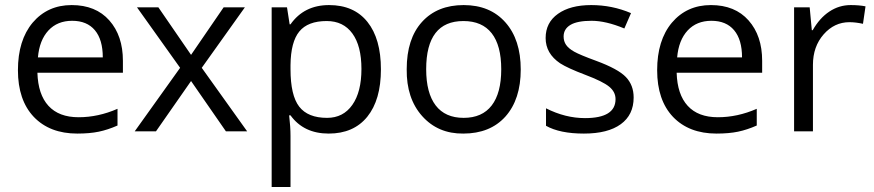

<svg xmlns="http://www.w3.org/2000/svg" viewBox="-20 -528 3513 772"><path d="M290.7 9.1Q180 9.1 115.8 -58.1Q52.1 -125.4 52.1 -245.7Q52.1 -366 111.2 -436.8Q171.4 -507.6 268.2 -507.6Q365 -507.6 419.6 -445.9Q474.2 -384.2 474.2 -283.6V-235.6H130.4Q133 -148.1 174.9 -102.4Q216.9 -56.6 296 -56.6Q375.1 -56.6 452.5 -90.5V-23.3Q413.5 -6.1 377.1 1.5Q340.7 9.1 290.7 9.1ZM393.3 -297.3Q393.3 -368.6 361.5 -406.5Q329.6 -444.4 270.2 -444.4Q210.8 -444.4 174.7 -405.5Q138.5 -366.5 132.5 -297.3Z M521.7 0 704.2 -255.3 530.8 -498.5H616.8L748.2 -307.4L879.2 -498.5H964.6L791.2 -255.3L973.7 0H888.3L748.2 -202.2L607.2 0Z M1293.7 -443.4Q1217.9 -443.4 1183.5 -401.4Q1149.1 -359.5 1148.1 -266.4V-249.7Q1148.1 -144.6 1183 -99.3Q1217.9 -54.1 1295.2 -54.1Q1360 -54.1 1396.6 -106.2Q1433.3 -158.2 1433.3 -250.8Q1433.3 -343.3 1396.9 -393.3Q1360.5 -443.4 1293.7 -443.4ZM1148.1 -64.2H1142.6Q1148.1 -18.2 1148.1 18.7V224H1072.3V-498.5H1134L1144.6 -430.2H1148.1Q1202.7 -507.6 1303.1 -507.6Q1403.4 -507.6 1457.5 -439.8Q1511.6 -372.1 1511.6 -249.2Q1511.6 -126.4 1456.8 -58.6Q1401.9 9.1 1301.6 9.1Q1201.2 9.1 1148.1 -64.2Z M2012.1 -59.2Q1950.5 9.1 1842.8 9.1Q1741.2 10.1 1677.5 -61.2Q1613.8 -132.5 1615.3 -249.7Q1615.3 -372.1 1676.7 -439.8Q1738.1 -507.6 1844.3 -507.6Q1950.5 -507.6 2012.1 -438.1Q2073.8 -368.6 2073.8 -248.5Q2073.8 -128.4 2012.1 -59.2ZM1843.3 -443.4Q1693.6 -443.4 1693.6 -249.7Q1693.6 -154.2 1731.8 -104.1Q1770 -54.1 1844.3 -54.1Q1918.6 -54.1 1957 -103.9Q1995.4 -153.7 1995.4 -249.5Q1995.4 -345.3 1957 -394.3Q1918.6 -443.4 1843.3 -443.4Z M2527.8 -136Q2527.8 -66.2 2476 -28.6Q2424.2 9.1 2327.6 9.1Q2231 9.1 2175.4 -22.2V-92.5Q2253.3 -53.1 2332.2 -53.1Q2455 -53.1 2455 -129.4Q2455 -158.7 2429.2 -179.7Q2403.4 -200.7 2333.2 -227.2Q2262.9 -253.8 2232.1 -273.5Q2173.9 -312.9 2173.9 -375.1Q2173.9 -437.3 2223.5 -472.4Q2273 -507.6 2357.2 -507.6Q2441.4 -507.6 2517.2 -475.2L2490.4 -413.5Q2416.1 -444.4 2358.7 -444.4Q2301.3 -444.4 2273.8 -428Q2246.2 -411.5 2246.2 -381.2Q2246.2 -362 2256.1 -347.6Q2265.9 -333.2 2288.7 -320.3Q2311.4 -307.4 2376.6 -283.6Q2465.6 -250.8 2496.7 -218.1Q2527.8 -185.5 2527.8 -136Z M2861 9.1Q2750.3 9.1 2686 -58.1Q2622.3 -125.4 2622.3 -245.7Q2622.3 -366 2681.5 -436.8Q2741.7 -507.6 2838.5 -507.6Q2935.3 -507.6 2989.9 -445.9Q3044.5 -384.2 3044.5 -283.6V-235.6H2700.7Q2703.2 -148.1 2745.2 -102.4Q2787.2 -56.6 2866.3 -56.6Q2945.4 -56.6 3022.8 -90.5V-23.3Q2983.8 -6.1 2947.4 1.5Q2911 9.1 2861 9.1ZM2963.6 -297.3Q2963.6 -368.6 2931.7 -406.5Q2899.9 -444.4 2840.5 -444.4Q2781.1 -444.4 2744.9 -405.5Q2708.8 -366.5 2702.7 -297.3Z M3400.4 -507.6Q3434.8 -507.6 3460.1 -502.5L3449.9 -432.3Q3420.1 -438.8 3395.3 -438.8Q3334.7 -438.8 3291.7 -389.8Q3248.7 -340.7 3248.7 -267.4V0H3172.9V-498.5H3235.6L3244.2 -406.5H3247.7Q3275.5 -455.5 3314.7 -481.5Q3353.9 -507.6 3400.4 -507.6Z"/></svg>

Font: KhulaRegular
Style: Regular
Weight: 400
Designer: Erin McLaughlin, Steve Matteson
Version: Version 1.001;PS 1.0;hotconv 1.0.72;makeotf.lib2.5.5900; ttf